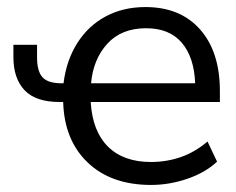

<svg xmlns="http://www.w3.org/2000/svg" viewBox="-20 -515 668 544"><path d="M408 9Q295 9 228.5 -54.5Q162 -118 159 -226H149Q81 -226 49.5 -259.5Q18 -293 18 -353V-388H85V-352Q85 -313 100.5 -296Q116 -279 155 -279H160Q168 -344 199 -393Q230 -442 279.5 -468.5Q329 -495 392 -495Q491 -495 547 -431.5Q603 -368 603 -257V-226H237Q242 -143 286 -99.5Q330 -56 408 -56Q451 -56 491 -69.5Q531 -83 568 -114L595 -57Q562 -26 511 -8.5Q460 9 408 9ZM394 -435Q324 -435 284 -391Q244 -347 238 -279H533Q530 -353 495 -394Q460 -435 394 -435Z"/></svg>

Font: Nunito Sans
Style: Regular
Weight: 400
Designer: Vernon Adams
Foundry: Vernon Adams
Version: Version 3.101; ttfautohint (v1.8.4.7-5d5b);gftools[0.9.27]